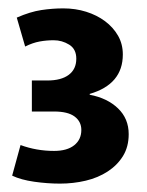

<svg xmlns="http://www.w3.org/2000/svg" viewBox="-20 -878 350 458"><path d="M20 -836Q52 -850 78.5 -854Q105 -858 131 -858Q160 -858 185.5 -850Q211 -842 230.5 -827.5Q250 -813 261.5 -793Q273 -773 273 -748Q273 -677 194 -654V-652Q236 -644 261.5 -619.5Q287 -595 287 -558Q287 -528 273.5 -506Q260 -484 237 -469Q214 -454 184.5 -447Q155 -440 123 -440Q93 -440 61.5 -444.5Q30 -449 9 -459L29 -532Q67 -518 109 -518Q140 -518 157 -531.5Q174 -545 174 -568Q174 -588 158 -600Q142 -612 109 -612H56V-686H93Q126 -686 144 -699.5Q162 -713 162 -738Q162 -761 145 -771.5Q128 -782 108 -782Q91 -782 74.5 -779Q58 -776 40 -767Z"/></svg>

Font: Mukta Malar ExtraBold
Style: Regular
Weight: 800
Designer: Aadarsh Rajan, Girish Dalvi, Yashodeep Gholap
Foundry: Ek Type
Version: Version 2.538;PS 1.000;hotconv 16.6.51;makeotf.lib2.5.65220;